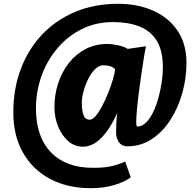

<svg xmlns="http://www.w3.org/2000/svg" viewBox="-20 -774 1030 1009"><path d="M458 215Q335 215 243.2 166.2Q151.5 117.5 100.8 28.2Q50 -61 50 -183Q50 -308.5 90 -413.2Q130 -518 203 -594.2Q276 -670.5 376.8 -712.2Q477.5 -754 599 -754Q705 -754 786.5 -717.2Q868 -680.5 914 -611.2Q960 -542 960 -444Q960 -363 938 -285Q916 -207 875.2 -143.5Q834.5 -80 777 -42.5Q719.5 -5 648 -5Q620.5 -5 605.2 -26.2Q590 -47.5 590 -81Q590 -98.5 591.5 -129Q593 -159.5 596 -181Q561 -100 514.5 -51.5Q468 -3 416 -3Q371.5 -3 337.8 -33Q304 -63 285 -110.2Q266 -157.5 266 -210Q266 -276 285.5 -336Q305 -396 341.5 -442.5Q378 -489 429.2 -516Q480.5 -543 544 -543Q569 -543 601 -536Q633 -529 651 -517L747 -531Q744.5 -520.5 738.5 -485Q732.5 -449.5 725.2 -400.8Q718 -352 711.2 -300.2Q704.5 -248.5 700.2 -204Q696 -159.5 696 -134Q696 -109 701 -109Q726 -109 747.2 -129.8Q768.5 -150.5 785 -185Q801.5 -219.5 812.8 -260.8Q824 -302 830 -343.5Q836 -385 836 -420Q836 -507.5 803.8 -559.8Q771.5 -612 712.5 -635Q653.5 -658 574 -658Q484 -658 409.8 -621Q335.5 -584 281.5 -520.2Q227.5 -456.5 198.2 -375Q169 -293.5 169 -204Q169 -55 247.8 26.5Q326.5 108 469 108Q530 108 568.8 98.5Q607.5 89 638 75L667 158Q632 184 576.5 199.5Q521 215 458 215ZM452 -145Q466.5 -145 483.5 -165.2Q500.5 -185.5 517.2 -217.5Q534 -249.5 548.5 -285.8Q563 -322 572.8 -355.2Q582.5 -388.5 585 -410Q575.5 -421.5 558.5 -426.2Q541.5 -431 524 -431Q500 -431 479.2 -410.2Q458.5 -389.5 443 -358Q427.5 -326.5 418.8 -293.5Q410 -260.5 410 -236Q410 -192 419 -168.5Q428 -145 452 -145Z"/></svg>

Font: Merriweather Sans ExtraBold
Style: Italic
Weight: 800
Italic angle: -7.5°
Designer: Eben Sorkin
Foundry: Eben Sorkin
Version: Version 2.001; ttfautohint (v1.8.3)